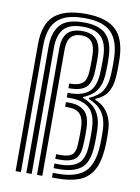

<svg xmlns="http://www.w3.org/2000/svg" viewBox="-90 -869 677 930"><g transform="rotate(10 249.0 -404.5)"><path d="M52.8 0V-623.5Q52.8 -723 101.9 -766.1Q151 -809.2 254.2 -809.2Q355.8 -809.2 403.5 -765.6Q451.2 -722 454.2 -623.5Q454.5 -608.5 454.5 -592Q454.5 -575.5 454.1 -559.6Q453.8 -543.8 452.5 -530.8Q448.8 -485 431 -456.9Q413.2 -428.8 372.8 -411.5V-406.8Q414 -392 437 -355.2Q460 -318.5 461 -265.8Q461.2 -245.2 461.4 -231.5Q461.5 -217.8 461 -205Q460.5 -192.2 459.2 -174.2Q453.2 -107 428.9 -69Q404.5 -31 362.1 -15.5Q319.8 0 259.2 0H231.8V-23H259.2Q337.5 -23 380.6 -55.2Q423.8 -87.5 432.8 -174.2Q434.2 -191.5 434.6 -205.4Q435 -219.2 435 -233.4Q435 -247.5 434.5 -264.8Q433.2 -322.5 409.8 -355.5Q386.2 -388.5 341.8 -405.5V-411.5Q385 -430 403.8 -458Q422.5 -486 426.2 -531.5Q427.2 -544.5 427.6 -559.9Q428 -575.2 428 -591.5Q428 -607.8 427.5 -622.8Q425.2 -706.8 385.2 -747.4Q345.2 -788 254.2 -788Q187.5 -788 149.2 -768.4Q111 -748.8 95 -711.9Q79 -675 79 -623V0ZM105.5 0H131.8V-621.8Q131.8 -681.5 159.1 -713.5Q186.5 -745.5 254.2 -745.5Q313 -745.5 343 -716.5Q373 -687.5 375 -620.2Q375.5 -608 375.2 -592.1Q375 -576.2 374.6 -560.4Q374.2 -544.5 373.5 -531.8Q368.5 -467 336 -442.1Q303.5 -417.2 243.8 -417.2H235V-394.5H252.2Q315 -394.5 347.6 -364.5Q380.2 -334.5 381.5 -262.8Q381.8 -246.5 381.9 -233.2Q382 -220 381.6 -206.4Q381.2 -192.8 380.2 -174.8Q375.8 -112.8 344.8 -90.8Q313.8 -68.8 259.2 -68.8H231.8V-46H259.2Q325.8 -46 363.2 -72.8Q400.8 -99.5 406.5 -174Q407.8 -192.5 408.1 -206.4Q408.5 -220.2 408.4 -233.8Q408.2 -247.2 408 -263.8Q406.8 -319.8 384 -353.9Q361.2 -388 312 -406.5V-409.8Q356 -427.8 376.1 -456.2Q396.2 -484.8 399.8 -531Q400.8 -545.2 401.2 -560.6Q401.8 -576 401.8 -591.6Q401.8 -607.2 401.2 -621.8Q399.2 -695 365.2 -730.9Q331.2 -766.8 254.2 -766.8Q171.2 -766.8 138.4 -729.4Q105.5 -692 105.5 -622.5ZM158 0V-621.2Q158 -675.5 182 -699.9Q206 -724.2 254.2 -724.2Q300.2 -724.2 323.5 -699.4Q346.8 -674.5 348.5 -620Q348.8 -607.5 348.8 -592.2Q348.8 -577 348.5 -561.2Q348.2 -545.5 347 -531.2Q343 -480.2 317.4 -460.2Q291.8 -440.2 243.8 -440.2H235V-463.2H243.8Q279 -463.2 298.4 -478.1Q317.8 -493 320.5 -531Q321.5 -545.5 322 -561.2Q322.5 -577 322.4 -592.1Q322.2 -607.2 322 -619Q320.8 -663.5 303.2 -683.2Q285.8 -703 254.2 -703Q220 -703 202.1 -683.5Q184.2 -664 184.2 -620.8V0ZM231.8 -91.8H259.2Q302.5 -91.8 326.2 -109.1Q350 -126.5 353.5 -174.2Q354.5 -191 355 -204.5Q355.5 -218 355.5 -231.4Q355.5 -244.8 355.2 -260.8Q354 -323.2 326.9 -347.4Q299.8 -371.5 252.8 -371.5H235V-348.5H252.8Q290.8 -348.5 309.4 -327.4Q328 -306.2 328.8 -260.2Q329.2 -245.2 329.1 -233Q329 -220.8 328.6 -207.1Q328.2 -193.5 327.2 -174.2Q325.2 -140 308.4 -127.4Q291.5 -114.8 259.2 -114.8H231.8Z"/></g></svg>

Font: Big Shoulders Inline Text Thin ExtraBold
Style: Regular
Weight: 800
Version: Version 2.002